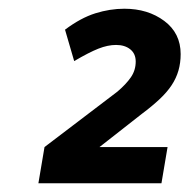

<svg xmlns="http://www.w3.org/2000/svg" viewBox="-20 -828 434 440"><path d="M68 -408 82 -491 249 -618Q269 -635 280 -651Q291 -667 291 -687Q291 -705 278.5 -715Q266 -725 246 -725Q227 -725 205.5 -716.5Q184 -708 150 -688L129 -760Q165 -787 198.5 -797.5Q232 -808 265 -808Q319 -808 356.5 -780Q394 -752 394 -704Q394 -684 389 -666.5Q384 -649 373.5 -633Q363 -617 346 -601Q329 -585 305 -567L208 -491H364L350 -408Z"/></svg>

Font: Celebes
Style: Bold Italic
Weight: 700
Italic angle: -10°
Designer: Anugrah Pasau
Foundry: Lafontype
Version: Version 1.000; ttfautohint (v1.8.4)